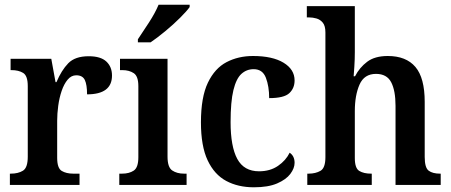

<svg xmlns="http://www.w3.org/2000/svg" viewBox="-20 -786 1918 816"><path d="M22 0V-48H26Q57 -48 77.5 -60.5Q98 -73 98 -120V-420Q98 -464 78.5 -476Q59 -488 29 -488H25V-536H198L216 -437H220Q241 -487 270 -517Q299 -547 357 -547Q408 -547 432 -524.5Q456 -502 456 -465Q456 -385 350 -385Q350 -426 340.5 -446Q331 -466 304 -466Q283 -466 267.5 -447.5Q252 -429 242 -399.5Q232 -370 227.5 -336.5Q223 -303 223 -273V-115Q223 -71 242.5 -59.5Q262 -48 291 -48H318V0Z M487 0V-48H499Q529 -48 548.5 -61Q568 -74 568 -118V-420Q568 -462 548.5 -475Q529 -488 500 -488H490V-536H692V-120Q692 -75 712 -61.5Q732 -48 762 -48H773V0ZM566 -619Q587 -650 613.5 -691Q640 -732 654 -766H786V-756Q774 -739 745.5 -710.5Q717 -682 682.5 -653.5Q648 -625 620 -606H566Z M1059 10Q992 10 941.5 -17Q891 -44 862.5 -104.5Q834 -165 834 -266Q834 -373 863.5 -434.5Q893 -496 943 -522Q993 -548 1055 -548Q1138 -548 1185 -519.5Q1232 -491 1232 -444Q1232 -411 1209.5 -390Q1187 -369 1124 -369Q1124 -419 1110 -455.5Q1096 -492 1058 -492Q1028 -492 1006 -472Q984 -452 972 -403Q960 -354 960 -267Q960 -163 988.5 -110.5Q1017 -58 1081 -58Q1128 -58 1161.5 -81Q1195 -104 1211 -137Q1232 -123 1232 -94Q1232 -71 1214 -47Q1196 -23 1158 -6.5Q1120 10 1059 10Z M1286 0V-48H1292Q1321 -48 1342 -60Q1363 -72 1363 -118V-648Q1363 -676 1352 -689.5Q1341 -703 1325 -707.5Q1309 -712 1294 -712H1284V-760H1488V-564Q1488 -534 1486 -503Q1484 -472 1483 -462H1489Q1508 -499 1540.5 -523.5Q1573 -548 1628 -548Q1706 -548 1745.5 -501.5Q1785 -455 1785 -353V-119Q1785 -73 1802 -60.5Q1819 -48 1850 -48H1853V0H1661V-336Q1661 -401 1642.5 -436.5Q1624 -472 1578 -472Q1528 -472 1508 -426.5Q1488 -381 1488 -314V-114Q1488 -71 1507 -59.5Q1526 -48 1557 -48H1560V0Z"/></svg>

Font: Noto Serif Ethiopic SemiCondensed SemiBold
Style: Regular
Weight: 600
Width: 4
Designer: Monotype Design Team
Foundry: Monotype Imaging Inc.
Version: Version 2.102; ttfautohint (v1.8.4.7-5d5b)